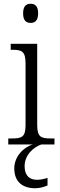

<svg xmlns="http://www.w3.org/2000/svg" viewBox="-20 -769 320 1022"><path d="M143 -647C166 -647 183 -659 183 -698C183 -737 166 -749 143 -749C120 -749 103 -737 103 -698C103 -659 120 -647 143 -647ZM24 0H155C105 14 56 65 56 127C56 198 99 233 168 233C188 233 214 227 233 218V178C210 185 194 188 176 188C140 188 111 168 111 116C111 53 162 13 200 0H270V-32H252C198 -32 178 -39 178 -105V-536H37V-504H46C96 -504 116 -496 116 -431V-103C116 -39 96 -32 42 -32H24Z"/></svg>

Font: Noto Serif Sinhala SemiCondensed Light
Style: Regular
Weight: 300
Width: 4
Designer: Jelle Bosma - Monotype Design Team
Foundry: Monotype Imaging Inc.
Version: Version 2.007